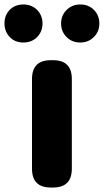

<svg xmlns="http://www.w3.org/2000/svg" viewBox="-71 -838 464 858"><path d="M156 0Q72 0 72 -84V-485Q72 -569 156 -569H166Q250 -569 250 -485V-84Q250 0 166 0ZM33.5 -648Q-4 -648 -27.5 -672.5Q-51 -697 -51 -733.5Q-51 -770 -27.5 -794Q-4 -818 33.5 -818Q71 -818 95 -793.5Q119 -769 119 -733Q119 -697 95 -672.5Q71 -648 33.5 -648ZM287.5 -648Q251 -648 226.5 -672.5Q202 -697 202 -733Q202 -769 226.5 -793.5Q251 -818 288 -818Q325 -818 349 -793.5Q373 -769 373 -733Q373 -697 348.5 -672.5Q324 -648 287.5 -648Z"/></svg>

Font: Resource Han Rounded JP Heavy
Style: Regular
Weight: 900
Designer: Cyano Hao (round all glyphs); Ryoko NISHIZUKA 西塚涼子 (kana, bopomofo & ideographs); Paul D. Hunt (Latin, Greek & Cyrillic)
Foundry: Cyano Hao
Version: 0.990